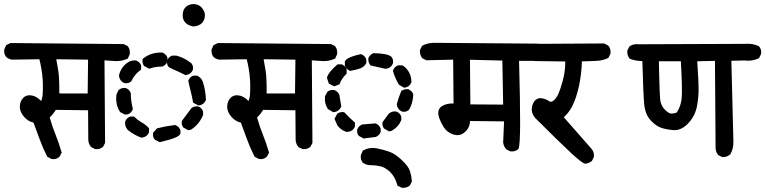

<svg xmlns="http://www.w3.org/2000/svg" viewBox="-41 -775 3691 926"><path d="M416.5 -56.6 400.9 -64.5 399.4 -65.4 397.9 -66.4Q391.6 -73.7 388.2 -83Q384.8 -92.3 384.8 -102.5L383.8 -243.2L228 -245.1Q215.3 -224.1 198.7 -208.5Q211.4 -163.6 226.6 -126.5Q242.7 -86.4 255.4 -43L256.8 -39.1L254.9 -35.6L247.1 -21L246.1 -19.5L244.6 -18.1Q231 -5.4 210 -7.8L208 -8.3L206.5 -8.8L189.9 -17.6L187 -19L185.5 -22Q165 -62.5 149.4 -105.5Q135.3 -145 120.6 -183.6Q95.2 -189 75.7 -210.9Q53.7 -235.8 54.7 -262.2Q55.7 -288.6 72.3 -304.2Q89.8 -320.3 117.2 -313.5Q137.2 -308.6 157.7 -287.6Q160.6 -294.9 162.6 -304Q164.6 -313 165 -323.7Q165.5 -334.5 165.8 -345.5Q166 -356.4 165.8 -366.9Q165.5 -377.4 165 -388.2Q164.1 -403.8 162.4 -418.5Q160.6 -433.1 158.2 -445.8Q154.3 -468.3 148.9 -489.3L17.6 -487.3H16.6H16.1Q2 -489.7 -9.8 -499L-10.7 -500L-11.2 -500.5Q-22.9 -514.6 -20.5 -536.1V-537.6L-19.5 -539.1L-12.7 -553.7L-11.2 -557.1L-8.3 -558.6L7.3 -566.4L9.3 -567.4H11.7L552.7 -562.5H555.2L557.1 -561.5L572.8 -553.7L574.7 -552.7L576.2 -550.8Q579.1 -546.9 581.1 -542.7Q583 -538.6 584 -533.9Q585 -529.3 585.2 -524.4Q585.4 -519.5 585 -514.6V-513.2L584 -511.7L577.1 -496.1L575.7 -492.7L572.3 -491.2Q556.6 -483.9 538.3 -481.4Q520 -479 501 -481.4L462.9 -483.9L465.8 -87.9V-85.4L464.8 -83.5L457 -68.8L456.1 -66.9L454.6 -65.9Q447.8 -60.1 439 -57.6Q430.2 -55.2 420.4 -55.7H418.5ZM381.8 -324.2 383.8 -487.3 230.5 -489.3Q235.4 -463.4 240.2 -433.1Q245.6 -397.5 245.1 -324.2Z M726.1 -90.8 707.5 -100.6 705.6 -101.6 704.1 -103.5Q694.8 -115.7 697.3 -132.3L697.8 -135.3L699.7 -137.2L714.4 -153.8L716.3 -156.2L719.2 -156.7Q759.8 -167 801.8 -171.9H804.2L806.6 -170.9Q821.8 -164.6 828.1 -149.4L829.1 -147.5V-145.5V-132.8V-130.9L828.6 -129.4L828.1 -128.9Q822.3 -114.7 776.4 -101.6Q764.2 -98.1 735.4 -90.8H734.9L734.4 -90.3H733.9H733.4H732.9L729 -89.4ZM638.2 -111.8Q621.6 -118.2 606.2 -127Q590.8 -135.7 576.2 -147.5L575.2 -148.4L574.7 -148.9Q560.1 -166 562.5 -187.5V-189L563.5 -190.4Q566.4 -197.8 572 -203.4Q577.6 -209 585 -211.9L586.9 -212.9H588.9H601.6H605.5L608.4 -210Q622.1 -196.3 640.1 -186Q660.6 -174.8 675.3 -159.2L677.7 -156.2V-152.3V-138.7V-136.7L676.8 -134.8Q673.8 -127.4 668.2 -122.3Q662.6 -117.2 655.3 -114.3L654.3 -113.8L653.3 -113.3L643.6 -111.3L640.6 -110.8ZM863.3 -148.9 845.7 -158.7 844.2 -159.2 842.8 -161.1Q833.5 -173.3 835.9 -189.9L836.4 -192.4L837.9 -194.3L881.8 -252.9L882.8 -254.4L884.3 -254.9Q897 -264.2 914.6 -261.7L916 -261.2L917 -260.7Q920.4 -259.3 923.6 -257.1Q926.8 -254.9 929.4 -252.2Q932.1 -249.5 934.1 -246.1Q936 -242.7 937.5 -239.3L938.5 -237.3V-235.4V-222.7V-220.7L938 -219.2Q929.2 -198.2 915.5 -181.2Q901.9 -164.1 882.3 -150.9L880.9 -149.9L878.9 -149.4L870.1 -147.5L866.7 -147ZM559.1 -223.6 540.5 -233.4 538.1 -234.9 536.6 -237.3Q515.1 -272 520.5 -317.4V-318.8L521.5 -320.3L529.3 -337.9L530.3 -339.8L531.7 -341.3Q545.9 -353 564.9 -350.6L565.9 -350.1L567.4 -349.6Q582.5 -343.3 588.9 -328.1L589.8 -326.2V-324.2Q589.8 -290 599.1 -252.4L600.1 -249L598.6 -246.1Q592.3 -231 578.1 -224.6L576.7 -223.6H575.2L564.5 -222.7H561.5ZM913.6 -267.6 895 -277.3 890.6 -279.8 889.6 -284.2Q887.2 -296.9 884.8 -308.8Q882.3 -320.8 879.4 -332.5Q876.5 -344.2 873.5 -356.4Q870.6 -368.7 867.7 -381.8L866.7 -384.8L868.2 -387.7Q871.1 -395 876.2 -400.6Q881.3 -406.2 888.7 -409.2L890.6 -410.2H892.6H908.2H910.6L913.1 -408.7Q918.9 -405.3 924.1 -400.6Q929.2 -396 932.6 -390.1Q936 -384.3 938 -377.9Q950.2 -339.8 952.1 -295.4V-293L951.2 -291Q944.8 -275.9 929.7 -269.5L928.7 -269H928.2L920.4 -267.1L916.5 -266.1ZM557.6 -375Q542.5 -381.3 536.1 -396.5L535.6 -397.5L535.2 -398.4L533.2 -409.2V-411.1V-413.1Q540 -442.4 562 -463.4Q585.4 -485.8 614.3 -483.4H615.7L617.2 -482.4Q632.3 -476.1 638.7 -461.9L639.6 -460V-458V-444.3V-439.5L635.7 -436.5Q608.4 -416.5 592.8 -384.3L591.8 -382.3L589.8 -380.9Q578.1 -371.6 560.1 -374L559.1 -374.5ZM851.1 -414.1Q832.5 -423.8 813.5 -432.1Q793.5 -440.4 774.9 -450.2L772.9 -451.2L771.5 -453.1Q762.2 -465.3 764.6 -481.9L765.1 -482.9L765.6 -484.4Q772 -499.5 787.1 -505.9L789.1 -506.8H790.5H791H808.6H810.1L811 -506.3Q850.1 -496.1 881.3 -470.2L881.8 -469.7L882.8 -468.8Q892.1 -456.5 889.6 -439.9L889.2 -439L888.7 -437.5Q882.3 -422.4 867.2 -416L866.2 -415.5H865.7L857.9 -413.6L854 -412.6ZM673.8 -445.8 656.2 -455.6 654.8 -456.1 653.3 -458Q644 -470.2 646.5 -486.8L647 -490.7L649.9 -493.2Q688 -523.4 740.7 -521.5H742.2L744.1 -520.5Q749 -518.6 753.2 -515.4Q757.3 -512.2 760.5 -508.1Q763.7 -503.9 765.6 -499L766.6 -497.1V-495.1V-480.5V-478.5L766.1 -477.1L765.6 -476.6Q759.3 -461.4 744.1 -455.1L742.2 -454.1H740.2Q729.5 -454.1 719.5 -453.1Q709.5 -452.1 700.2 -450Q690.9 -447.8 682.1 -444.8L677.7 -443.4ZM889.6 -647.5Q886.2 -648.4 883.5 -649.2Q880.9 -649.9 878.2 -650.9Q875.5 -651.9 872.8 -652.8Q870.1 -653.8 867.7 -655Q865.2 -656.2 863 -657.7Q860.8 -659.2 858.9 -660.6Q856.9 -662.1 855 -663.8Q853 -665.5 851.6 -667.5Q838.4 -682.1 840.3 -707.5Q842.3 -734.4 861.8 -746.6Q880.9 -758.3 902.8 -754.4Q924.8 -750 937.5 -731Q950.7 -711.9 946.3 -689.9Q943.8 -679.2 938.5 -670.9Q933.1 -662.6 924.8 -657.2Q919.4 -653.8 914.1 -651.9Q908.7 -649.9 903.1 -648.7Q897.5 -647.5 891.6 -647.5H890.6Z M1416.5 -56.6 1400.9 -64.5 1399.4 -65.4 1397.9 -66.4Q1391.6 -73.7 1388.2 -83Q1384.8 -92.3 1384.8 -102.5L1383.8 -243.2L1228 -245.1Q1215.3 -224.1 1198.7 -208.5Q1211.4 -163.6 1226.6 -126.5Q1242.7 -86.4 1255.4 -43L1256.8 -39.1L1254.9 -35.6L1247.1 -21L1246.1 -19.5L1244.6 -18.1Q1231 -5.4 1210 -7.8L1208 -8.3L1206.5 -8.8L1189.9 -17.6L1187 -19L1185.5 -22Q1165 -62.5 1149.4 -105.5Q1135.3 -145 1120.6 -183.6Q1095.2 -189 1075.7 -210.9Q1053.7 -235.8 1054.7 -262.2Q1055.7 -288.6 1072.3 -304.2Q1089.8 -320.3 1117.2 -313.5Q1137.2 -308.6 1157.7 -287.6Q1160.6 -294.9 1162.6 -304Q1164.6 -313 1165 -323.7Q1165.5 -334.5 1165.8 -345.5Q1166 -356.4 1165.8 -366.9Q1165.5 -377.4 1165 -388.2Q1164.1 -403.8 1162.4 -418.5Q1160.6 -433.1 1158.2 -445.8Q1154.3 -468.3 1148.9 -489.3L1017.6 -487.3H1016.6H1016.1Q1002 -489.7 990.2 -499L989.3 -500L988.8 -500.5Q977.1 -514.6 979.5 -536.1V-537.6L980.5 -539.1L987.3 -553.7L988.8 -557.1L991.7 -558.6L1007.3 -566.4L1009.3 -567.4H1011.7L1552.7 -562.5H1555.2L1557.1 -561.5L1572.8 -553.7L1574.7 -552.7L1576.2 -550.8Q1579.1 -546.9 1581.1 -542.7Q1583 -538.6 1584 -533.9Q1585 -529.3 1585.2 -524.4Q1585.4 -519.5 1585 -514.6V-513.2L1584 -511.7L1577.1 -496.1L1575.7 -492.7L1572.3 -491.2Q1556.6 -483.9 1538.3 -481.4Q1520 -479 1501 -481.4L1462.9 -483.9L1465.8 -87.9V-85.4L1464.8 -83.5L1457 -68.8L1456.1 -66.9L1454.6 -65.9Q1447.8 -60.1 1439 -57.6Q1430.2 -55.2 1420.4 -55.7H1418.5ZM1381.8 -324.2 1383.8 -487.3 1230.5 -489.3Q1235.4 -463.4 1240.2 -433.1Q1245.6 -397.5 1245.1 -324.2Z M1895 129.9 1879.4 122.1 1875.5 120.1 1874.5 115.7Q1871.6 104.5 1867.4 94.7Q1863.3 85 1857.7 76.2Q1852.1 67.4 1845 59.3Q1837.9 51.3 1830.3 45.4Q1822.8 39.6 1815.2 35.4Q1807.6 31.2 1799.8 28.8Q1774.9 21.5 1739.3 21.5H1738.3H1737.8Q1723.1 19 1710.4 11.2L1709.5 10.3L1708.5 9.3Q1696.8 -4.9 1699.2 -25.4V-26.9L1700.2 -28.3L1707 -44.9L1708 -47.9L1710.9 -49.3Q1739.3 -65.9 1773.4 -60.1Q1805.2 -54.2 1835 -43.9Q1850.6 -38.6 1866 -28.1Q1881.3 -17.6 1897.5 -2.4Q1929.7 27.8 1936.5 51.3Q1943.4 73.2 1945.3 97.7V100.6L1944.3 103L1936.5 117.7L1935.5 119.6L1934.1 120.6Q1920.4 131.8 1898.9 130.9H1897ZM1709 -108.9 1691.4 -118.7 1689.9 -119.1 1689 -120.6Q1679.2 -131.8 1681.6 -149.9L1682.1 -150.9L1682.6 -152.3Q1685.5 -159.7 1691.2 -165.3Q1696.8 -170.9 1704.1 -173.8L1705.6 -174.8H1707L1767.6 -179.7H1770L1772.5 -178.7Q1787.6 -172.4 1793.9 -157.2L1794.9 -155.3V-153.3V-140.6V-138.7L1794.4 -137.2L1793.9 -136.7Q1791 -129.4 1785.4 -123.8Q1779.8 -118.2 1772.5 -115.2L1771 -114.3H1769.5L1714.8 -107.4L1711.9 -106.9ZM1628.9 -139.2Q1604.5 -147 1586.9 -168.9L1586.4 -169.9L1585.9 -170.9L1574.2 -197.3L1572.3 -201.7L1574.2 -205.6L1584 -224.1L1585 -226.1L1586.9 -227.5Q1597.7 -235.4 1614.7 -234.4L1618.7 -233.9L1621.6 -231.4Q1631.8 -219.7 1643.3 -208.7Q1654.8 -197.8 1667.5 -187L1670.9 -184.1V-179.7V-167V-165L1670.4 -163.6L1669.9 -163.1Q1663.6 -147.5 1647 -141.1H1646L1645 -140.6L1633.3 -138.7L1631.3 -138.2ZM1832 -143.1 1813.5 -153.8 1812 -154.3 1811 -155.8Q1801.3 -167 1803.7 -184.1L1804.2 -186.5L1805.7 -188.5L1834 -226.6L1835 -227.5L1835.9 -228.5Q1851.1 -239.7 1869.6 -237.3L1870.6 -236.8L1872.1 -236.3Q1887.2 -230 1893.6 -214.8L1894.5 -212.9V-210.9V-198.2V-196.3L1893.6 -194.3Q1880.9 -163.1 1849.6 -145L1848.6 -144H1847.2L1839.4 -142.1L1835.4 -141.1ZM1562.5 -235.8 1543 -247.6 1541 -248.5 1539.6 -250.5Q1522.9 -275.9 1526.4 -309.6V-311.5L1527.8 -313.5L1537.6 -331.1L1538.6 -333L1540.5 -334.5Q1554.7 -343.3 1570.8 -340.8L1571.8 -340.3L1573.2 -339.8Q1588.4 -333.5 1594.7 -319.3L1595.2 -318.4L1595.7 -317.4Q1599.6 -296.4 1604.5 -264.2L1605 -261.2L1603.5 -258.3Q1596.2 -243.7 1582 -237.3L1581.1 -236.8L1580.1 -236.3L1569.3 -234.4L1565.4 -233.9ZM1897.5 -237.3Q1882.3 -243.7 1876 -258.8L1875.5 -259.8L1875 -260.7L1873 -270.5L1872.6 -272.9L1873.5 -274.9Q1877.4 -290 1882.3 -304.7Q1887.2 -319.3 1893.6 -334L1894.5 -336.9L1897.5 -338.4Q1909.7 -345.7 1926.3 -344.7H1928.2L1929.7 -343.8Q1944.8 -337.4 1951.2 -322.3L1952.1 -319.8V-317.9Q1951.2 -302.7 1948.5 -289.8Q1945.8 -276.9 1941.4 -265.6Q1937 -254.4 1931.2 -245.6L1930.2 -244.1L1928.7 -243.2Q1916.5 -233.9 1899.9 -236.3L1898.9 -236.8ZM1904.3 -354 1885.7 -364.7 1883.8 -365.7 1882.3 -367.7Q1876.5 -377.4 1871.3 -387.7Q1866.2 -397.9 1862.1 -408.7Q1857.9 -419.4 1855 -431.2L1854 -434.1L1855.5 -437.5Q1861.8 -452.6 1877 -459L1878.9 -460H1880.4H1880.9H1896.5H1898.9L1900.9 -459Q1909.7 -454.1 1917 -446.5Q1924.3 -439 1930.4 -428.7Q1936.5 -418.5 1939.7 -406.5Q1942.9 -394.5 1943.4 -381.3V-378.9L1942.4 -377Q1939.5 -369.6 1934.3 -364Q1929.2 -358.4 1921.9 -355.5L1920.9 -355L1919.9 -354.5L1911.1 -352.5L1907.7 -352.1ZM1566.9 -360.4 1548.3 -370.1 1544.4 -372.1 1543.5 -376 1536.6 -397.5 1535.6 -400.4 1536.6 -402.8Q1543 -426.3 1584.5 -462.4L1586.9 -464.8H1590.8H1604.5H1606.4L1607.9 -464.4L1608.4 -463.9Q1623.5 -457.5 1629.9 -442.4L1630.9 -440.4V-438.5V-423.8V-419.9L1627.9 -417Q1621.1 -410.2 1615.5 -403.1Q1609.9 -396 1605.5 -388.2Q1601.1 -380.4 1598.1 -372.1L1596.2 -368.2L1592.3 -366.7L1574.7 -359.9L1570.8 -358.4ZM1644.5 -434.6Q1641.6 -435.5 1639.2 -437.3Q1636.7 -439 1634.3 -440.9Q1631.8 -442.9 1629.9 -445.3Q1627.9 -447.8 1626.2 -450.2Q1624.5 -452.6 1623 -455.6L1622.1 -457.5V-460V-475.6V-478.5L1623.5 -480.5Q1626 -485.4 1630.9 -489.3Q1635.7 -493.2 1642.1 -496.3Q1648.4 -499.5 1657.2 -502.4Q1666 -505.4 1675.3 -508.1Q1684.6 -510.7 1696.8 -513.2L1700.2 -514.2L1703.1 -512.7Q1706.5 -511.2 1710 -509Q1713.4 -506.8 1716.1 -504.2Q1718.8 -501.5 1720.9 -498Q1723.1 -494.6 1724.6 -491.2L1725.6 -489.3V-487.3V-473.6V-471.2L1724.6 -469.2Q1715.8 -452.1 1694.3 -444.3Q1675.3 -438 1649.9 -433.6L1647 -433.1ZM1816.4 -443.4Q1783.2 -450.2 1749.5 -458.5L1746.6 -459L1744.1 -461.9Q1734.4 -474.6 1735.4 -492.7V-494.6L1736.3 -496.6Q1743.7 -511.2 1757.8 -517.6L1759.8 -518.6H1762.2Q1794.9 -517.6 1814.9 -513.9Q1835 -510.3 1845.7 -502L1846.7 -501L1847.7 -500Q1856.9 -487.8 1854.5 -471.2L1854 -470.2V-469.2Q1851.6 -463.9 1848.6 -459.5Q1845.7 -455.1 1841.3 -451.7Q1836.9 -448.2 1832 -446.3L1831.1 -445.8L1830.1 -445.3L1820.3 -443.4H1818.4Z M2418.5 -45.9 2402.8 -53.7 2401.4 -54.7 2399.9 -56.2Q2388.2 -68.8 2385.7 -87.9V-88.4V-89.4L2390.1 -189.5L2226.1 -191.4Q2225.1 -163.6 2207.5 -144Q2185.5 -120.6 2159.2 -123.5Q2134.8 -126.5 2115.2 -143.1Q2096.2 -159.2 2080.1 -198.7Q2061 -244.1 2090.8 -263.2Q2113.3 -277.3 2146.5 -275.9L2144.5 -487.3L2017.6 -484.4H2015.1L2013.2 -485.4L1997.6 -493.2L1995.6 -494.1L1994.6 -495.6Q1983.4 -509.3 1984.4 -531.7V-533.7L1985.4 -535.6L1993.2 -551.3L1994.6 -554.2L1997.6 -555.7Q2025.9 -570.3 2062 -568.4L2552.7 -564.5H2555.2L2557.6 -563L2575.2 -553.2L2576.7 -552.7L2577.6 -551.3Q2590.3 -537.6 2587.9 -514.6V-512.7L2586.9 -511.2L2579.1 -495.6L2578.1 -493.7L2576.2 -492.2Q2569.8 -487.3 2562.5 -484.6Q2555.2 -481.9 2547.9 -481.4H2547.4H2546.9H2462.4Q2467.8 -285.6 2467.5 -180.9Q2467.3 -76.2 2460 -58.6L2459.5 -56.6L2457.5 -55.2Q2442.4 -42.5 2421.9 -44.9L2419.9 -45.4ZM2385.7 -270.5 2381.8 -482.9 2225.6 -486.8 2227.5 -271.5Z M2779.8 14.2Q2764.2 10.3 2710.7 -39.6Q2657.2 -89.4 2540 -206.1L2539.6 -206.5L2539.1 -207Q2521 -229.5 2523.9 -253.9Q2526.9 -277.8 2540 -291Q2554.7 -305.7 2576.2 -300.3Q2593.8 -296.4 2608.9 -286.1Q2616.7 -280.8 2628.9 -290Q2633.8 -293.9 2638.2 -299.3Q2642.6 -304.7 2647 -312.3Q2651.4 -319.8 2654.8 -329.1Q2658.7 -338.9 2662.4 -350.1Q2666 -361.3 2669.7 -374Q2673.3 -386.7 2676.8 -400.9Q2685.5 -438 2685.1 -478.5L2539.1 -480.5H2538.1H2537.6Q2522.5 -482.9 2510.7 -492.2L2509.3 -493.2L2508.8 -494.6Q2498 -509.8 2499 -529.8V-531.7L2500 -533.7L2507.8 -550.3L2508.8 -551.8L2510.3 -553.2Q2523.9 -565.4 2545.4 -563.5L2870.1 -565.4H2872.6L2874.5 -564.5L2890.1 -556.6L2891.6 -555.7L2893.1 -554.2Q2905.8 -540.5 2903.3 -517.6V-515.6L2902.3 -514.2L2894.5 -498.5L2893.1 -495.6L2889.6 -494.1Q2864.7 -482.4 2834 -481.4Q2820.8 -481 2803.7 -480.2Q2786.6 -479.5 2765.6 -479Q2763.7 -419.9 2752 -362.8Q2745.1 -331.5 2736.8 -306.4Q2728.5 -281.2 2718.3 -261.7Q2700.2 -228.5 2678.2 -209.5L2812 -57.1Q2825.7 -41 2823.2 -19.5L2822.8 -17.6L2822.3 -16.1L2814.5 -0.5L2813.5 1.5L2811.5 2.9Q2798.8 12.2 2783.7 14.6H2781.7Z M3439.9 -18.6 3424.3 -26.4 3421.9 -27.3 3420.9 -29.8Q3415.5 -37.1 3412.8 -45.4Q3410.2 -53.7 3410.2 -62.5L3407.2 -481.4L3321.8 -479.5Q3329.1 -370.6 3328.1 -333Q3327.1 -293.9 3318.8 -254.9Q3315.4 -241.2 3310.1 -228.3Q3304.7 -215.3 3296.4 -203.1Q3288.1 -190.9 3277.8 -179.7Q3261.2 -162.6 3243.4 -154.3Q3225.6 -146 3206.5 -147.5Q3195.3 -148.4 3185.3 -149.9Q3175.3 -151.4 3166 -153.6Q3156.7 -155.8 3148.9 -158.2Q3123.5 -166.5 3097.2 -194.3Q3070.8 -223.1 3065.9 -272.5Q3061.5 -317.4 3057.1 -480Q3017.1 -482.4 2998 -491.2L2995.6 -492.2L2994.1 -494.1Q2983.4 -508.8 2984.4 -528.8V-530.8L2985.4 -532.7L2993.2 -548.3L2994.1 -550.3L2996.1 -551.8Q3013.7 -564.5 3037.6 -561.5L3552.2 -563.5Q3586.9 -566.4 3616.2 -553.7L3618.2 -553.2L3619.6 -551.3Q3632.3 -537.6 3629.9 -516.6L3629.4 -514.6L3628.9 -513.2L3621.1 -497.6L3619.6 -494.6L3616.7 -493.2Q3586.9 -478.5 3549.3 -483.4L3486.3 -481.9L3496.1 -93.3Q3496.6 -76.7 3493.2 -61.5Q3489.7 -46.4 3482.4 -32.7L3481.4 -30.8L3480 -29.8Q3464.4 -16.6 3443.8 -17.6H3441.9ZM3223.1 -232.4Q3244.6 -265.6 3247.1 -307.1Q3250 -351.1 3242.7 -479.5H3136.7Q3137.7 -430.7 3138.7 -394.3Q3139.6 -357.9 3140.6 -334.2Q3141.6 -310.5 3142.6 -299.3Q3145 -267.1 3165 -246.6Q3175.3 -236.3 3183.3 -231.7Q3191.4 -227.1 3196.8 -227.1Q3210 -227.5 3223.1 -232.4Z"/></svg>

Font: NaikaiFont
Style: Bold
Weight: 700
Version: Version 1.89